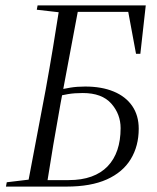

<svg xmlns="http://www.w3.org/2000/svg" viewBox="-20 -690 581 710"><path d="M128 0 132 -24H234Q282 -24 318 -37Q354 -50 378 -75Q402 -100 414 -135.5Q426 -171 426 -216Q426 -268 391.5 -307Q357 -346 286 -346Q255 -346 231.5 -342Q208 -338 176 -330L181 -354Q216 -362 240.5 -366Q265 -370 295 -370Q356 -370 400.5 -351.5Q445 -333 469 -298Q493 -263 493 -214Q493 -150 463.5 -101.5Q434 -53 375 -26.5Q316 0 226 0ZM483 -491 452 -658 489 -646H228L232 -670H519L499 -491ZM81 0 149 -359Q163 -436 176 -514.5Q189 -593 201 -670H272L204 -308Q190 -231 177 -154Q164 -77 152 0ZM2 0 5 -16 105 -28H130V0ZM116 -654 119 -670H243L247 -642H221Z"/></svg>

Font: Source Serif 4 60pt
Style: Italic
Weight: 400
Italic angle: -12°
Version: Version 4.004;hotconv 1.0.116;makeotfexe 2.5.65601